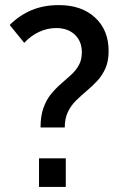

<svg xmlns="http://www.w3.org/2000/svg" viewBox="-20 -733 484 753"><path d="M139 -233Q139 -278 150.5 -310Q162 -342 180.5 -364.5Q199 -387 220 -405Q241 -423 259.5 -440Q278 -457 289.5 -478Q301 -499 301 -528Q301 -571 273.5 -597Q246 -623 200 -623Q166 -623 133.5 -608Q101 -593 75 -565L18 -635Q56 -673 103.5 -693Q151 -713 211 -713Q300 -713 353 -664Q406 -615 406 -533Q406 -493 393.5 -465Q381 -437 361.5 -416Q342 -395 320.5 -377Q299 -359 279 -339.5Q259 -320 246.5 -294.5Q234 -269 234 -233ZM133 0V-112H238V0Z"/></svg>

Font: SUSE Medium
Style: Regular
Weight: 500
Designer: Rene Bieder
Foundry: SUSE
Version: Version 1.000